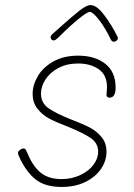

<svg xmlns="http://www.w3.org/2000/svg" viewBox="-20 -737 528 759"><path d="M56 -117Q51 -127 51 -132Q51 -138 58.5 -144Q66 -150 73 -150Q79 -150 82 -145Q85 -140 91 -126Q111 -78 142 -53.5Q173 -29 223 -29Q263 -29 296.5 -44.5Q330 -60 349 -85Q368 -110 368 -137Q368 -171 339 -191Q310 -211 251 -235Q204 -253 176 -267.5Q148 -282 128.5 -306.5Q109 -331 109 -366Q109 -401 129.5 -436Q150 -471 191 -494Q232 -517 289 -517Q355 -517 396 -485Q437 -453 437 -391Q437 -351 413 -351Q401 -351 401 -363Q401 -368 402 -375Q403 -382 403 -392Q403 -441 370 -463.5Q337 -486 289 -486Q244 -486 210.5 -468Q177 -450 159.5 -422.5Q142 -395 142 -367Q142 -330 172 -309Q202 -288 263 -264Q308 -247 335.5 -232.5Q363 -218 382 -194.5Q401 -171 401 -137Q401 -101 379 -69Q357 -37 317 -17.5Q277 2 224 2Q156 2 118.5 -29.5Q81 -61 56 -117ZM419 -579Q396 -627 371.5 -658.5Q347 -690 335 -690Q325 -690 291 -662.5Q257 -635 214 -592Q199 -577 192 -577Q187 -577 183.5 -581Q180 -585 180 -590Q180 -596 188 -603L216 -628Q264 -671 293 -694Q322 -717 338 -717Q362 -717 391.5 -678Q421 -639 444 -593Q446 -589 446 -586Q446 -581 441 -576.5Q436 -572 431 -572Q423 -572 419 -579Z"/></svg>

Font: Mali ExtraLight
Style: Italic
Weight: 275
Italic angle: -10°
Version: Version 1.000; ttfautohint (v1.6)